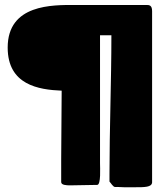

<svg xmlns="http://www.w3.org/2000/svg" viewBox="-20 -749 686 792"><path d="M392.6 -76.2V-603.5H439.5C439.5 -416 431.6 -216.8 431.6 -31.2V0C437.5 5.9 446.3 22.5 455.1 22.5C465.8 21.5 477.5 23.4 492.2 23.4H535.2C577.1 23.4 605.5 23.4 607.4 3.9V-703.1C607.4 -727.5 595.7 -728.5 584 -728.5H289.1C197.3 -728.5 11.7 -732.4 11.7 -552.7C11.7 -398.4 139.6 -378.9 234.4 -375C234.4 -278.3 232.4 -189.5 232.4 -91.8V2C232.4 14.6 253.9 15.6 269.5 15.6C304.7 15.6 345.7 13.7 380.9 13.7C397.1 13.7 392.6 -57.3 392.6 -76.2Z"/></svg>

Font: Bowlby One SC
Style: Regular
Weight: 400
Width: 1
Version: Version 1.2